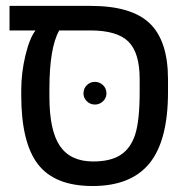

<svg xmlns="http://www.w3.org/2000/svg" viewBox="-20 -619 640 649"><path d="M51.8 -314Q51.8 -372.6 65.9 -431.6Q80.1 -490.7 100.1 -516.1H12.2V-599.1H286.1Q424.8 -599.1 486.3 -539.8Q547.9 -480.5 547.9 -351.1V-308.1Q547.9 -144 485.4 -67.1Q422.9 9.8 293 9.8Q165 9.8 108.4 -63.7Q51.8 -137.2 51.8 -296.9ZM180.2 -516.1Q147 -457.5 147 -317.9V-292Q147 -177.7 182.6 -125.5Q218.3 -73.2 294.9 -73.2Q354 -73.2 387.9 -95.5Q421.9 -117.7 437 -164.6Q452.1 -211.4 452.1 -309.1V-352.1Q452.1 -440.4 414.1 -478.3Q376 -516.1 285.2 -516.1ZM262.2 -303.2Q262.2 -320.3 273.7 -331.3Q285.2 -342.3 300.8 -342.3Q316.4 -342.3 328.1 -331.3Q339.8 -320.3 339.8 -303.2Q339.8 -287.6 328.1 -276.6Q316.4 -265.6 300.8 -265.6Q285.2 -265.6 273.7 -276.6Q262.2 -287.6 262.2 -303.2Z"/></svg>

Font: Courier New
Style: Regular
Weight: 400
Designer: Steve Matteson
Foundry: Ascender Corporation
Version: Version 2.00.3